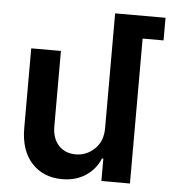

<svg xmlns="http://www.w3.org/2000/svg" viewBox="-52 -775 738 830"><g transform="rotate(5 316.5 -360.0)"><path d="M414.1 -229V-727.1H632.8V-628.9H542V0H418V-97.2H412.1Q392.6 -49.8 349.9 -21.5Q307.1 6.8 248 6.8Q165.5 6.8 115.7 -47.9Q65.9 -102.5 65.9 -198.2V-544.9H194.8V-217.8Q194.8 -166 222.7 -135.5Q250.5 -105 297.9 -105Q343.3 -105 378.7 -138.2Q414.1 -171.4 414.1 -229Z"/></g></svg>

Font: Telcell.Market SemBd
Style: Regular
Weight: 600
Designer: Rasmus Andersson, Sedrak Mkrtchyan
Version: Version 3.019;git-0a5106e0b